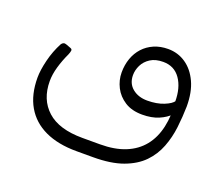

<svg xmlns="http://www.w3.org/2000/svg" viewBox="-99 -564 999 862"><g transform="rotate(20 400.0 -133.0)"><path d="M338 153Q250 153 188 124Q126 95 93.5 39Q61 -17 61 -98Q61 -133 73 -182Q85 -231 108 -274Q112 -280 118 -282.5Q124 -285 134 -281L155 -273Q163 -270 162 -262.5Q161 -255 156 -243Q139 -207 128.5 -170.5Q118 -134 118 -102Q118 -14 174.5 37Q231 88 343 88H427Q497 88 547.5 67.5Q598 47 629.5 8Q661 -31 673.5 -87Q686 -143 680 -213L735 -205Q734 -155 728 -104Q722 -53 704 -6.5Q686 40 651.5 75.5Q617 111 560 132Q503 153 417 153ZM679 -207Q679 -274 650 -315.5Q621 -357 568 -357Q531 -357 507 -341.5Q483 -326 471.5 -302.5Q460 -279 460 -255Q460 -215 488 -192Q516 -169 559 -169Q604 -169 637.5 -182.5Q671 -196 681 -212L691 -152Q670 -130 637 -116Q604 -102 559 -102Q509 -102 475.5 -123.5Q442 -145 425 -178.5Q408 -212 408 -249Q408 -285 419 -316Q430 -347 451 -370Q472 -393 502 -406Q532 -419 569 -419Q616 -419 653.5 -393.5Q691 -368 713 -320.5Q735 -273 735 -205Z"/></g></svg>

Font: Rubik Light
Style: Italic
Weight: 300
Italic angle: -12°
Designer: Hubert and Fischer
Foundry: Hubert and Fischer
Version: Version 2.300;gftools[0.9.30]